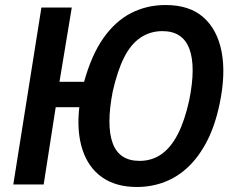

<svg xmlns="http://www.w3.org/2000/svg" viewBox="-20 -735 935 765"><path d="M525 10Q442 10 387 -28.5Q332 -67 308.5 -139Q285 -211 296 -308H202L154 0H33L145 -705H266L217 -409H315Q345 -517 392.5 -584Q440 -651 502.5 -683Q565 -715 640 -715Q735 -715 790.5 -666Q846 -617 863 -528.5Q880 -440 855 -321Q837 -235 805 -173Q773 -111 730.5 -70.5Q688 -30 636 -10Q584 10 525 10ZM536 -94Q585 -94 623 -120.5Q661 -147 688.5 -200.5Q716 -254 734 -336Q761 -470 734.5 -540.5Q708 -611 627 -611Q579 -611 540.5 -585.5Q502 -560 475 -507Q448 -454 429 -370Q403 -235 429 -164.5Q455 -94 536 -94Z"/></svg>

Font: Nunito Sans 10pt Condensed
Style: Bold Italic
Weight: 700
Width: 3
Italic angle: -9°
Designer: Vernon Adams
Foundry: Vernon Adams
Version: Version 3.101;gftools[0.9.27]